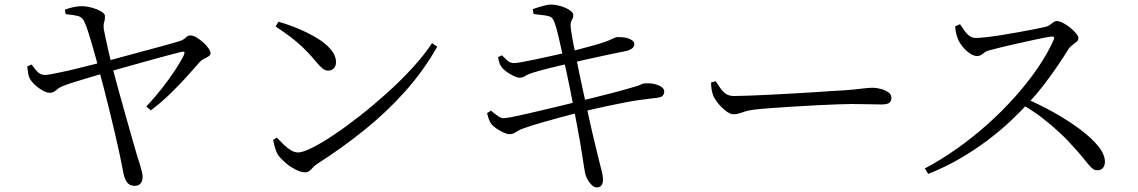

<svg xmlns="http://www.w3.org/2000/svg" viewBox="-20 -778 4980 840"><path d="M569 35Q546 35 534.5 18Q523 1 519 -26Q513 -58 503.5 -103Q494 -148 482 -198.5Q470 -249 457.5 -300Q445 -351 433.5 -395.5Q422 -440 413 -472Q409 -489 401 -518.5Q393 -548 383.5 -580.5Q374 -613 365 -641Q356 -669 349 -683Q340 -703 321 -708Q302 -713 267 -716L264 -736Q283 -743 302 -747Q321 -751 338 -751Q354 -751 371.5 -747Q389 -743 404 -737Q419 -731 429 -723.5Q439 -716 439 -708Q440 -694 436 -682.5Q432 -671 434 -651Q437 -637 442.5 -609Q448 -581 456 -547.5Q464 -514 471 -486Q484 -436 500 -378.5Q516 -321 531.5 -266Q547 -211 560 -165.5Q573 -120 581 -93Q586 -78 591.5 -60.5Q597 -43 600.5 -28Q604 -13 604 -5Q604 13 595.5 24Q587 35 569 35ZM620 -312Q656 -350 688.5 -391.5Q721 -433 746 -471Q771 -509 784 -536Q789 -549 786 -551Q783 -553 774 -551Q758 -547 728.5 -539.5Q699 -532 661.5 -521.5Q624 -511 584.5 -500Q545 -489 509 -479Q473 -469 446 -461Q415 -452 378 -441Q341 -430 310 -420.5Q279 -411 267 -406Q240 -397 227 -384.5Q214 -372 198 -372Q185 -372 167.5 -381.5Q150 -391 134 -405.5Q118 -420 110 -435Q106 -442 103.5 -455.5Q101 -469 99 -487L118 -496Q128 -482 141.5 -466.5Q155 -451 176 -450Q186 -450 212.5 -455Q239 -460 276.5 -468.5Q314 -477 356 -488Q398 -499 437 -508Q470 -517 518 -530Q566 -543 616 -556.5Q666 -570 706.5 -581Q747 -592 765 -598Q782 -603 792 -613Q802 -623 813 -623Q825 -623 840 -614Q855 -605 869 -592.5Q883 -580 892 -567Q901 -554 901 -545Q901 -537 892.5 -531.5Q884 -526 873 -521Q862 -516 854 -507Q833 -483 800.5 -446.5Q768 -410 727.5 -370.5Q687 -331 640 -295Z M1315 -24Q1296 -24 1271.5 -37Q1247 -50 1226.5 -68Q1206 -86 1196 -101Q1188 -114 1182.5 -134Q1177 -154 1175 -166L1191 -176Q1206 -160 1221.5 -145Q1237 -130 1253 -120.5Q1269 -111 1285 -111Q1304 -111 1344.5 -131Q1385 -151 1439 -187Q1493 -223 1553 -270Q1613 -317 1672.5 -370.5Q1732 -424 1783.5 -480Q1835 -536 1870 -589L1893 -574Q1833 -468 1752 -377.5Q1671 -287 1574 -209Q1477 -131 1368 -61Q1358 -55 1350 -46Q1342 -37 1334 -30.5Q1326 -24 1315 -24ZM1415 -469Q1403 -469 1391.5 -478Q1380 -487 1360 -511Q1342 -533 1324.5 -551Q1307 -569 1288 -586Q1269 -603 1244 -621.5Q1219 -640 1186 -662L1198 -683Q1241 -671 1285 -652.5Q1329 -634 1366.5 -611.5Q1404 -589 1427 -562Q1450 -535 1450 -506Q1450 -489 1440.5 -479Q1431 -469 1415 -469Z M2591 42Q2581 42 2570.5 33Q2560 24 2552.5 11Q2545 -2 2541 -15Q2539 -24 2535.5 -45Q2532 -66 2528 -94Q2524 -122 2519 -150Q2514 -180 2506.5 -219Q2499 -258 2491 -301.5Q2483 -345 2474.5 -386Q2466 -427 2459 -460.5Q2452 -494 2447 -514Q2439 -548 2431 -585Q2423 -622 2415 -651.5Q2407 -681 2400 -692Q2395 -703 2381 -707Q2367 -711 2349.5 -712.5Q2332 -714 2314 -717L2311 -738Q2330 -745 2353.5 -751.5Q2377 -758 2389 -758Q2405 -758 2422.5 -754Q2440 -750 2454.5 -743.5Q2469 -737 2478.5 -729Q2488 -721 2488 -713Q2489 -704 2485 -697Q2481 -690 2478 -681Q2475 -672 2477 -656Q2481 -626 2486 -599Q2491 -572 2501 -525Q2514 -457 2529 -389.5Q2544 -322 2557 -262Q2570 -202 2581.5 -155.5Q2593 -109 2599 -83Q2607 -50 2612.5 -29.5Q2618 -9 2618 11Q2618 22 2612 32Q2606 42 2591 42ZM2209 -191Q2199 -191 2183.5 -198Q2168 -205 2153 -215Q2138 -225 2130 -235Q2124 -243 2119.5 -254.5Q2115 -266 2111 -283L2128 -294Q2148 -277 2160.5 -269Q2173 -261 2184 -261Q2194 -261 2221.5 -266.5Q2249 -272 2286.5 -280.5Q2324 -289 2365.5 -299Q2407 -309 2445 -318Q2483 -327 2511 -335Q2540 -341 2576.5 -350.5Q2613 -360 2649.5 -369Q2686 -378 2715 -386.5Q2744 -395 2758 -399Q2779 -405 2786 -409Q2793 -413 2800 -413Q2823 -415 2842.5 -410.5Q2862 -406 2874 -397.5Q2886 -389 2886 -378Q2886 -368 2880 -360Q2874 -352 2854 -350Q2818 -346 2785 -341.5Q2752 -337 2715.5 -330Q2679 -323 2632 -313Q2585 -303 2520 -288Q2484 -279 2439 -266.5Q2394 -254 2351 -242Q2308 -230 2278 -219Q2251 -210 2238 -200.5Q2225 -191 2209 -191ZM2253 -438Q2243 -438 2227.5 -445.5Q2212 -453 2197 -463.5Q2182 -474 2175 -484Q2168 -493 2165 -502.5Q2162 -512 2159 -528L2176 -536Q2189 -523 2200.5 -512.5Q2212 -502 2229 -502Q2238 -502 2264 -506.5Q2290 -511 2324.5 -518.5Q2359 -526 2395.5 -534Q2432 -542 2463 -549Q2504 -560 2542 -570Q2580 -580 2613 -590Q2645 -601 2659 -608Q2673 -615 2680 -616Q2691 -616 2704 -615Q2717 -614 2728.5 -610Q2740 -606 2747.5 -600Q2755 -594 2755 -585Q2755 -573 2744.5 -565.5Q2734 -558 2715 -554Q2683 -548 2637.5 -538Q2592 -528 2548 -518.5Q2504 -509 2476 -502Q2429 -491 2384 -480Q2339 -469 2305 -458Q2285 -451 2276 -444.5Q2267 -438 2253 -438Z M3189 -278Q3175 -278 3156.5 -292Q3138 -306 3122.5 -325Q3107 -344 3100 -361Q3095 -375 3093 -388.5Q3091 -402 3091 -417L3111 -423Q3122 -406 3132.5 -391Q3143 -376 3156.5 -367Q3170 -358 3191 -358Q3213 -358 3254 -359.5Q3295 -361 3346 -363.5Q3397 -366 3449.5 -369Q3502 -372 3549.5 -375Q3597 -378 3631 -380.5Q3665 -383 3676 -383Q3726 -387 3752 -390.5Q3778 -394 3797 -394Q3816 -394 3835.5 -388.5Q3855 -383 3867.5 -373.5Q3880 -364 3880 -350Q3880 -336 3871 -328.5Q3862 -321 3836 -321Q3810 -321 3780.5 -322Q3751 -323 3705 -323Q3687 -323 3646 -321.5Q3605 -320 3552.5 -317.5Q3500 -315 3448 -311.5Q3396 -308 3352.5 -305Q3309 -302 3286 -299Q3258 -296 3242 -291Q3226 -286 3214.5 -282Q3203 -278 3189 -278Z M4026 -41Q4096 -78 4165.5 -127Q4235 -176 4299 -233Q4363 -290 4419 -352.5Q4475 -415 4519 -479Q4563 -543 4590 -604Q4597 -620 4578 -618Q4552 -614 4515 -606Q4478 -598 4439.5 -589.5Q4401 -581 4367.5 -573Q4334 -565 4313 -559Q4298 -556 4289 -549.5Q4280 -543 4273 -538Q4266 -533 4254 -533Q4240 -533 4223 -544.5Q4206 -556 4192.5 -572.5Q4179 -589 4173 -602Q4169 -611 4164.5 -626.5Q4160 -642 4159 -663L4180 -672Q4189 -660 4198.5 -645.5Q4208 -631 4220.5 -621.5Q4233 -612 4249 -612Q4265 -612 4296 -615.5Q4327 -619 4364.5 -625Q4402 -631 4440 -638Q4478 -645 4509 -651Q4540 -657 4556 -661Q4567 -664 4574.5 -670Q4582 -676 4589 -681Q4596 -686 4603 -686Q4614 -686 4630 -678Q4646 -670 4661.5 -657.5Q4677 -645 4687.5 -632.5Q4698 -620 4698 -612Q4698 -602 4690 -595Q4682 -588 4672 -581Q4662 -574 4655 -564Q4638 -536 4611.5 -496.5Q4585 -457 4551.5 -413Q4518 -369 4479 -327Q4445 -290 4400.5 -248Q4356 -206 4301 -164.5Q4246 -123 4181 -85Q4116 -47 4041 -17ZM4780 -33Q4767 -33 4755.5 -44Q4744 -55 4728.5 -75Q4713 -95 4686 -125Q4651 -165 4614.5 -199Q4578 -233 4537.5 -264Q4497 -295 4447 -323L4467 -347Q4530 -320 4591.5 -285.5Q4653 -251 4703.5 -213.5Q4754 -176 4784 -139.5Q4814 -103 4814 -70Q4814 -55 4806 -44Q4798 -33 4780 -33Z"/></svg>

Font: Noto Serif JP
Style: Regular
Weight: 400
Designer: Ryoko NISHIZUKA  (kana & ideographs); Frank Grießhammer (Latin, Greek & Cyrillic); Wenlong ZHANG  (bopomofo); Sandoll Co
Foundry: Adobe
Version: Version 2.003-H1;hotconv 1.1.1;makeotfexe 2.6.0